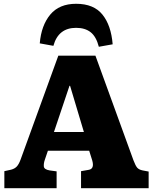

<svg xmlns="http://www.w3.org/2000/svg" viewBox="-20 -994 808 1014"><path d="M3 0V-90L39 -98Q58 -103 69 -115Q80 -127 89 -152L288 -700H484L685 -147Q696 -118 705 -108Q714 -98 733 -94L765 -88V0H408V-90L448 -97Q480 -102 467 -147L451 -198H233L217 -151Q210 -131 211.5 -115Q213 -99 242 -94L279 -89V0ZM265 -297H423L350 -541H347ZM382 -974Q475 -974 521 -917Q567 -860 575 -760L502 -747Q488 -801 458.5 -824Q429 -847 382 -847Q288 -847 262 -752L190 -765Q198 -860 245.5 -917Q293 -974 382 -974Z"/></svg>

Font: Literata 12pt ExtraBold
Style: Regular
Weight: 800
Designer: Latin by Veronika Burian and Jose Scaglione. Greek by Irene Vlachou. Cyrillic by Vera Evstafieva.
Foundry: TypeTogether
Version: Version 3.002